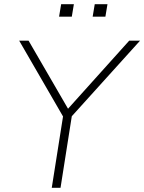

<svg xmlns="http://www.w3.org/2000/svg" viewBox="-20 -900 691 920"><path d="M228 0 282 -342 72 -705H117L306 -379L599 -705H651L324 -343L270 0ZM424 -820 434 -880H495L485 -820ZM263 -820 273 -880H334L324 -820Z"/></svg>

Font: Nunito Sans ExtraLight
Style: Italic
Weight: 200
Italic angle: -9°
Designer: Vernon Adams
Foundry: Vernon Adams
Version: Version 3.006; ttfautohint (v1.8.3)